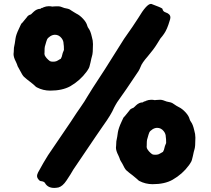

<svg xmlns="http://www.w3.org/2000/svg" viewBox="-20 -906 1071 975"><path d="M208.5 23.4C206.1 19 200.2 15.6 190.9 14.2C187.5 14.2 184.1 13.2 181.6 11.7C172.4 3.4 168 -4.4 168 -12.7C168 -17.1 169.9 -22.9 173.3 -30.3C192.4 -65.4 209 -94.2 223.6 -117.2C223.6 -117.2 338.4 -286.1 338.4 -286.1C362.8 -323.7 378.9 -347.7 386.2 -357.4C403.8 -382.3 416 -401.9 423.3 -415C430.7 -428.2 460.4 -474.6 512.7 -554.2C512.7 -554.2 609.9 -708.5 609.9 -708.5C642.6 -754.9 667 -790 682.1 -814.5C710.4 -862.3 731.9 -886.2 746.6 -886.2C746.6 -886.2 749.5 -885.7 749.5 -885.7C780.8 -874 798.3 -866.7 802.7 -863.3C804.2 -862.8 804.7 -861.8 805.2 -859.9C806.6 -851.6 812.5 -845.7 821.8 -842.8C837.4 -837.4 845.2 -829.1 845.2 -817.4C845.2 -812.5 843.8 -806.6 841.3 -799.8C833 -771.5 823.7 -749.5 813 -734.4C808.1 -727.1 801.8 -718.8 794.4 -710.4C792 -707 790 -704.1 789.1 -701.7C788.1 -699.2 784.2 -692.9 776.9 -682.1C765.6 -663.6 750 -643.1 730.5 -620.1C710.4 -597.2 698.2 -579.6 693.8 -566.4C690.9 -559.1 687.5 -551.8 683.6 -545.4C638.2 -477.1 602.1 -424.3 575.2 -387.2C569.3 -377.9 564 -368.2 559.1 -358.9C549.8 -336.4 531.2 -305.7 503.4 -267.1C503.4 -267.1 466.8 -213.9 466.8 -213.9C393.1 -105 355 -48.3 352.1 -44.4C347.2 -36.6 342.3 -28.8 337.9 -20.5C331.5 -10.3 324.7 0 317.9 10.3C304.7 30.3 291 42 276.9 45.9C269 47.4 261.7 48.3 255.4 48.3C233.4 48.3 217.8 40 208.5 23.4ZM167 -462.4C163.1 -464.4 159.7 -467.3 156.7 -470.7C153.3 -474.1 145.5 -481 133.3 -490.2C122.1 -498.5 111.3 -507.3 101.1 -516.6C95.7 -522 89.4 -532.7 81.1 -548.8C75.7 -559.1 72.8 -564.5 72.3 -564.9C71.8 -565.4 70.8 -566.9 69.8 -569.3C67.9 -576.2 64.9 -583.5 61 -591.8C52.7 -607.4 48.8 -620.6 48.8 -631.3C48.8 -634.8 49.3 -638.7 49.8 -642.6C49.8 -642.6 50.8 -663.6 50.8 -663.6C54.2 -678.7 56.6 -693.8 58.6 -709.5C60.5 -723.6 66.4 -740.2 76.2 -760.3C76.2 -760.3 85 -779.3 85 -779.3C86.9 -784.7 89.8 -788.1 93.3 -790.5C93.3 -790.5 116.7 -818.8 116.7 -818.8C120.1 -825.2 127 -830.1 137.2 -833C143.1 -838.4 147.5 -842.3 150.4 -845.7C161.1 -856 172.9 -861.3 185.1 -861.3C185.1 -861.3 191.4 -865.7 191.4 -865.7C195.8 -865.7 198.7 -866.7 201.2 -869.1C210 -872.6 218.8 -874.5 227.5 -874.5C232.9 -874.5 239.3 -874 246.1 -872.6C249.5 -872.6 252.4 -873 254.9 -873.5C257.3 -874 263.2 -874 272.9 -874C278.3 -874 283.7 -873.5 288.1 -872.1C300.3 -866.7 312.5 -863.3 325.7 -861.3C331.1 -859.9 336.9 -856.9 342.3 -852.5C342.3 -852.5 355.5 -844.2 355.5 -844.2C359.4 -841.8 363.3 -839.4 367.7 -836.9C379.4 -831.5 391.1 -822.3 402.3 -810.1C413.6 -797.9 420.4 -786.1 422.9 -775.9C424.3 -770.5 426.8 -765.6 430.2 -761.2C436.5 -752.9 441.9 -739.3 446.3 -719.2C450.2 -707 452.1 -694.3 452.1 -682.1C452.1 -650.9 450.7 -630.9 447.3 -621.6C445.3 -615.7 442.9 -604.5 439.5 -588.4C436 -571.8 432.6 -561 429.2 -556.6C427.7 -554.2 426.3 -551.8 424.8 -549.3C423.3 -546.9 421.4 -543.9 419.4 -541.5C397.5 -511.7 369.6 -486.8 336.4 -467.8C309.6 -453.1 275.4 -445.8 234.9 -445.8C210.9 -445.8 188.5 -451.2 167 -462.4ZM257.8 -593.3C263.2 -593.8 268.6 -595.7 273.9 -599.1C279.3 -602.5 284.2 -605.5 288.6 -607.4C288.6 -607.4 293.5 -617.7 293.5 -617.7C296.4 -631.8 300.3 -643.1 304.7 -652.3C304.7 -667 304.2 -677.7 302.7 -684.6C302.7 -694.3 299.3 -703.6 292.5 -712.4C283.7 -723.6 272.5 -729.5 259.3 -729.5C251.5 -729.5 243.2 -727.1 234.9 -721.7C226.6 -716.3 221.2 -710.9 218.8 -705.1C216.3 -699.2 213.9 -690.9 210.9 -680.2C208 -671.9 206.5 -665 206.5 -659.2C206.5 -652.8 206.5 -646.5 206.1 -639.2C206.1 -639.2 205.6 -631.3 205.6 -631.3C206.5 -629.9 207 -627.9 207 -625.5C211.9 -615.2 220.7 -605 233.4 -595.7C236.8 -593.8 241.7 -592.8 248.5 -592.8C248.5 -592.8 257.8 -593.3 257.8 -593.3ZM687 12.7C683.1 10.3 679.7 7.3 676.8 3.9C673.3 0.5 665.5 -5.9 653.3 -15.6C642.1 -23.9 631.3 -32.2 621.1 -41.5C615.7 -46.9 609.4 -57.6 601.6 -74.2C596.2 -84 592.8 -89.4 592.3 -89.8C591.8 -90.3 590.8 -91.8 589.8 -94.7C587.9 -101.1 585 -108.4 581.1 -116.7C572.8 -132.8 568.8 -146 568.8 -156.2C568.8 -160.2 569.3 -164.1 569.8 -168C569.8 -168 570.8 -188.5 570.8 -188.5C574.2 -203.6 576.7 -219.2 578.6 -234.4C581.1 -248.5 586.9 -265.6 596.2 -285.6C599.6 -292 602.5 -298.3 605 -304.7C606.9 -309.6 609.9 -313 613.3 -315.4C613.3 -315.4 636.7 -344.2 636.7 -344.2C640.1 -350.6 647 -355 657.2 -358.4C663.1 -363.3 667.5 -367.2 670.4 -370.6C681.2 -380.9 692.9 -386.2 705.1 -386.2C705.1 -386.2 711.4 -390.6 711.4 -390.6C715.8 -390.6 718.8 -391.6 721.2 -394C730 -397.5 738.8 -399.4 748 -399.4C753.4 -399.4 759.3 -398.9 766.1 -397.5C769.5 -397.5 772.5 -397.9 774.9 -398.4C777.3 -398.9 783.2 -398.9 793 -399.4C798.3 -399.4 803.7 -398.4 808.1 -397C820.3 -391.6 832.5 -388.2 845.7 -386.2C851.1 -384.8 856.9 -382.3 862.3 -377.9C862.3 -377.9 875.5 -369.1 875.5 -369.1C879.4 -366.7 883.3 -364.3 887.7 -362.3C899.4 -356.9 911.1 -347.7 922.4 -335.4C933.6 -323.2 940.4 -311.5 942.9 -300.8C944.3 -295.9 946.8 -291 950.2 -286.6C956.5 -278.3 961.9 -264.2 966.3 -244.6C970.2 -231.9 972.2 -219.2 972.2 -207C972.2 -176.3 970.7 -155.8 967.3 -146.5C965.3 -141.1 962.9 -129.9 959.5 -113.8C956.1 -97.2 952.6 -86.4 949.2 -82C947.8 -79.6 946.3 -77.1 944.8 -74.7C943.4 -72.3 941.4 -69.3 939.5 -66.9C917.5 -36.6 889.6 -12.2 856.4 6.8C829.6 22 795.4 29.3 754.9 29.3C731 29.3 708.5 23.9 687 12.7ZM776.9 -120.6C782.2 -121.1 787.6 -123 793 -126.5C798.3 -129.9 803.2 -132.8 807.6 -134.8C807.6 -134.8 812.5 -145 812.5 -145C815.4 -159.2 819.3 -170.4 823.7 -179.7C823.7 -194.3 823.2 -205.1 821.8 -211.9C821.8 -221.7 818.4 -231 811.5 -239.7C802.7 -251 791.5 -256.8 778.3 -256.8C770.5 -256.8 762.2 -254.4 753.9 -249C745.6 -243.7 740.2 -238.3 737.8 -232.4C735.4 -226.6 732.9 -218.3 730 -207.5C727.1 -199.2 725.6 -192.4 725.6 -186.5C725.6 -180.2 725.6 -173.8 725.1 -166.5C725.1 -166.5 724.6 -158.7 724.6 -158.7C725.6 -157.2 726.1 -155.3 726.1 -152.8C731 -142.6 739.7 -132.3 752.4 -123C755.9 -121.1 760.7 -120.1 767.6 -120.1C767.6 -120.1 776.9 -120.6 776.9 -120.6Z"/></svg>

Font: Kaph
Style: Regular
Weight: 400
Designer: GGBotNet
Foundry: f0n7.com